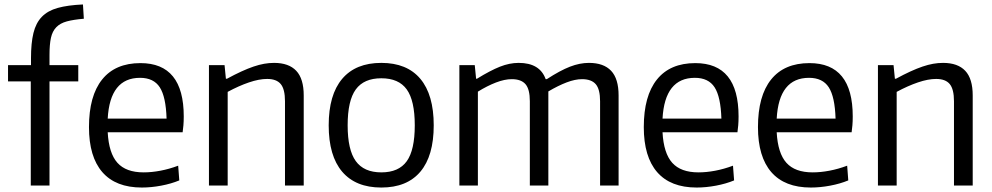

<svg xmlns="http://www.w3.org/2000/svg" viewBox="-20 -832 4450 861"><path d="M118 -467H16V-540H119V-571Q119 -639 130 -684Q141 -729 167.5 -756.5Q194 -784 239 -796.5Q284 -809 352 -812L356 -748Q309 -744 279.5 -736Q250 -728 232.5 -710Q215 -692 208.5 -662.5Q202 -633 202 -586V-540H331V-467H202V0H118Z M616 9Q499 9 439 -60Q379 -129 379 -262Q379 -402 438 -475.5Q497 -549 610 -549Q804 -549 804 -310Q804 -287 802.5 -270Q801 -253 799 -239H463Q468 -145 506.5 -102Q545 -59 624 -59Q660 -59 699.5 -66.5Q739 -74 779 -89L784 -23Q748 -8 703 0.5Q658 9 616 9ZM608 -483Q473 -483 463 -300H727Q724 -398 696.5 -440.5Q669 -483 608 -483Z M917 -540H987L993 -479H998Q1033 -498 1062.5 -511.5Q1092 -525 1117 -533.5Q1142 -542 1164.5 -546Q1187 -550 1209 -550Q1275 -550 1308.5 -514.5Q1342 -479 1342 -404V0H1258V-378Q1258 -432 1239 -455Q1220 -478 1178 -478Q1142 -478 1096.5 -462.5Q1051 -447 1001 -420V0H917Z M1690 9Q1575 9 1514.5 -62Q1454 -133 1454 -270Q1454 -407 1514.5 -478.5Q1575 -550 1690 -550Q1805 -550 1865 -478.5Q1925 -407 1925 -270Q1925 -133 1865 -62Q1805 9 1690 9ZM1690 -59Q1768 -59 1804 -109Q1840 -159 1840 -270Q1840 -381 1804 -431Q1768 -481 1690 -481Q1612 -481 1575.5 -431Q1539 -381 1539 -270Q1539 -160 1575.5 -109.5Q1612 -59 1690 -59Z M2040 -540H2109L2115 -479H2119Q2179 -516 2222 -533Q2265 -550 2306 -550Q2401 -550 2427 -477H2432Q2492 -516 2536 -533Q2580 -550 2621 -550Q2687 -550 2720.5 -514.5Q2754 -479 2754 -404V0H2671V-378Q2671 -432 2651.5 -454.5Q2632 -477 2590 -477Q2559 -477 2521 -462.5Q2483 -448 2439 -422V0H2356V-378Q2356 -432 2336.5 -454.5Q2317 -477 2275 -477Q2243 -477 2204 -462Q2165 -447 2123 -421V0H2040Z M3104 9Q2987 9 2927 -60Q2867 -129 2867 -262Q2867 -402 2926 -475.5Q2985 -549 3098 -549Q3292 -549 3292 -310Q3292 -287 3290.5 -270Q3289 -253 3287 -239H2951Q2956 -145 2994.5 -102Q3033 -59 3112 -59Q3148 -59 3187.5 -66.5Q3227 -74 3267 -89L3272 -23Q3236 -8 3191 0.5Q3146 9 3104 9ZM3096 -483Q2961 -483 2951 -300H3215Q3212 -398 3184.5 -440.5Q3157 -483 3096 -483Z M3616 9Q3499 9 3439 -60Q3379 -129 3379 -262Q3379 -402 3438 -475.5Q3497 -549 3610 -549Q3804 -549 3804 -310Q3804 -287 3802.5 -270Q3801 -253 3799 -239H3463Q3468 -145 3506.5 -102Q3545 -59 3624 -59Q3660 -59 3699.5 -66.5Q3739 -74 3779 -89L3784 -23Q3748 -8 3703 0.5Q3658 9 3616 9ZM3608 -483Q3473 -483 3463 -300H3727Q3724 -398 3696.5 -440.5Q3669 -483 3608 -483Z M3917 -540H3987L3993 -479H3998Q4033 -498 4062.5 -511.5Q4092 -525 4117 -533.5Q4142 -542 4164.5 -546Q4187 -550 4209 -550Q4275 -550 4308.5 -514.5Q4342 -479 4342 -404V0H4258V-378Q4258 -432 4239 -455Q4220 -478 4178 -478Q4142 -478 4096.5 -462.5Q4051 -447 4001 -420V0H3917Z"/></svg>

Font: Encode Sans Narrow
Style: Regular
Weight: 400
Designer: Pablo Impallari, Andres Torresi
Foundry: Pablo Impallari, Andres Torresi
Version: Version 1.000; ttfautohint (v1.00) -l 8 -r 50 -G 200 -x 14 -